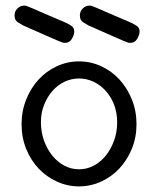

<svg xmlns="http://www.w3.org/2000/svg" viewBox="-20 -659 565 685"><path d="M265 -604Q265 -619 275.5 -629Q286 -639 299 -639H301Q304 -639 308.5 -637.5Q313 -636 327 -630Q341 -624 369.5 -611.5Q398 -599 450 -577Q458 -573 468 -566.5Q478 -560 478 -546Q478 -535 469.5 -520.5Q461 -506 445 -506H444Q441 -506 437 -507Q433 -508 419 -514Q405 -520 376.5 -532.5Q348 -545 296 -568Q287 -573 276 -580Q265 -587 265 -604ZM32 -604Q32 -619 42.5 -629Q53 -639 66 -639H68Q71 -639 75.5 -637.5Q80 -636 94 -630Q108 -624 136.5 -611.5Q165 -599 217 -577Q225 -573 235 -566.5Q245 -560 245 -546Q245 -535 236.5 -520.5Q228 -506 212 -506H211Q208 -506 204 -507Q200 -508 186 -514Q172 -520 143.5 -532.5Q115 -545 63 -568Q54 -573 43 -580Q32 -587 32 -604ZM57 -216Q57 -263 73.5 -304Q90 -345 117.5 -375Q145 -405 182.5 -422.5Q220 -440 262 -440Q304 -440 341.5 -422.5Q379 -405 406.5 -375Q434 -345 450.5 -304Q467 -263 467 -216Q467 -169 450.5 -128.5Q434 -88 406 -58Q378 -28 340.5 -11Q303 6 262 6Q221 6 183.5 -11Q146 -28 118 -57.5Q90 -87 73.5 -127.5Q57 -168 57 -216ZM126 -223Q126 -188 137 -157.5Q148 -127 166.5 -104Q185 -81 209.5 -68Q234 -55 262 -55Q290 -55 314.5 -68Q339 -81 357.5 -104Q376 -127 387 -157.5Q398 -188 398 -223Q398 -257 387 -285.5Q376 -314 357 -335Q338 -356 313.5 -367.5Q289 -379 262 -379Q235 -379 210.5 -367.5Q186 -356 167.5 -335Q149 -314 137.5 -285.5Q126 -257 126 -223Z"/></svg>

Font: CMU Typewriter Custom
Style: Regular
Weight: 500
Monospace: yes
Version: Version 0.7.0